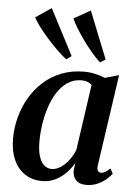

<svg xmlns="http://www.w3.org/2000/svg" viewBox="-58 -892 670 947"><g transform="rotate(5 277.0 -418.5)"><path d="M454 -92.5Q451 -71.5 456.8 -63.5Q462.5 -55.5 472.5 -55.5Q481.5 -55.5 492.5 -61.5Q503.5 -67.5 517.5 -81L530.5 -55.5Q523 -45 505.5 -29.2Q488 -13.5 462.2 -1.5Q436.5 10.5 404 10.5Q370.5 10.5 353.2 -8Q336 -26.5 337.5 -58.5L342.5 -93Q328.5 -68 305.8 -44Q283 -20 253 -4.8Q223 10.5 186.5 10.5Q136.5 10.5 100.2 -14Q64 -38.5 44.8 -82.5Q25.5 -126.5 25.5 -185.5Q25.5 -238 39 -290Q52.5 -342 79 -388Q105.5 -434 144.5 -469.5Q183.5 -505 234.2 -525Q285 -545 347 -545Q374.5 -545 401.8 -538.8Q429 -532.5 450.5 -523.5L519.5 -543ZM388.5 -483Q380.5 -491 367.8 -496.2Q355 -501.5 338 -501.5Q299.5 -501.5 270 -482Q240.5 -462.5 219 -429.8Q197.5 -397 183.8 -355.5Q170 -314 163.2 -269.5Q156.5 -225 156.5 -183Q156.5 -138 165.8 -109.2Q175 -80.5 191 -66.8Q207 -53 228 -53Q245.5 -53 262.2 -61.5Q279 -70 294 -84.5Q309 -99 321 -117.5Q333 -136 341.5 -156.5ZM253 -598Q233.5 -612.5 207.8 -637.2Q182 -662 156.8 -690.5Q131.5 -719 111.5 -745.5Q91.5 -772 82.5 -791L160 -843.5L278 -616.5ZM420.5 -597.5Q401.5 -614 378.8 -640.5Q356 -667 334.2 -697.2Q312.5 -727.5 295.5 -755.2Q278.5 -783 271 -802L353 -848.5L446.5 -614Z"/></g></svg>

Font: Merriweather 72pt SemiBold
Style: Italic
Weight: 600
Italic angle: -7.8°
Version: Version 2.101